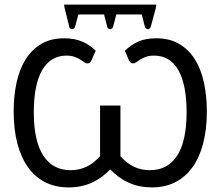

<svg xmlns="http://www.w3.org/2000/svg" viewBox="-20 -816 968 843"><path d="M40 0ZM528.3 -593.3Q553.2 -617.7 585.7 -632.8Q618.2 -647.9 666 -647.9Q725.1 -647.9 767.3 -622.8Q809.6 -597.7 836.4 -554.2Q863.3 -510.7 875.7 -452.1Q888.2 -393.6 888.2 -326.7Q888.2 -247.6 871.8 -185.5Q855.5 -123.5 824.5 -80.8Q793.5 -38.1 748.8 -15.6Q704.1 6.8 647 6.8Q590.8 6.8 545.4 -13.7Q500 -34.2 463.9 -72.3Q427.7 -34.2 382.6 -13.7Q337.4 6.8 281.2 6.8Q224.1 6.8 179.2 -15.6Q134.3 -38.1 103.5 -80.8Q72.8 -123.5 56.4 -185.5Q40 -247.6 40 -326.7Q40 -393.6 52.5 -452.1Q64.9 -510.7 91.8 -554.2Q118.7 -597.7 160.6 -622.8Q202.6 -647.9 262.2 -647.9Q286.1 -647.9 305.9 -644Q325.7 -640.1 342.5 -632.8Q359.4 -625.5 373.5 -615.5Q387.7 -605.5 400.4 -593.3L380.9 -549.8Q377 -542 372.8 -539.8Q368.7 -537.6 362.3 -537.6Q356.4 -537.6 349.6 -543Q342.8 -548.3 332.5 -554.7Q322.3 -561 307.4 -566.4Q292.5 -571.8 271.5 -571.8Q202.1 -571.8 165.3 -508.3Q128.4 -444.8 128.4 -322.8Q128.4 -197.3 169.9 -133.1Q211.4 -68.8 289.6 -68.8Q329.6 -68.8 361.8 -85Q394 -101.1 419.4 -130.4V-352.5H508.8V-129.9Q533.7 -101.1 565.9 -85Q598.1 -68.8 638.7 -68.8Q716.8 -68.8 758.1 -133.1Q799.3 -197.3 799.3 -322.8Q799.3 -444.8 762.9 -508.3Q726.6 -571.8 656.7 -571.8Q635.3 -571.8 620.6 -566.4Q606 -561 595.7 -554.7Q585.4 -548.3 578.4 -543Q571.3 -537.6 565.4 -537.6Q559.6 -537.6 555.4 -540Q551.3 -542.5 546.9 -549.3ZM666 -795.9Q666 -790.5 665.3 -787.1Q664.6 -783.7 663.6 -778.8L642.1 -698.7Q640.6 -693.4 637 -690.7Q633.3 -688 629.2 -688Q625 -688 621.3 -690.7Q617.7 -693.4 616.2 -698.7L602.5 -752.4H490.7L476.6 -698.7Q475.1 -693.4 471.2 -690.7Q467.3 -688 463.4 -688Q459.5 -688 455.8 -690.7Q452.1 -693.4 450.7 -698.7L437 -752.4H324.2L309.6 -698.2Q308.1 -692.9 304.4 -690.4Q300.8 -688 296.6 -688Q292.5 -688 289.1 -690.4Q285.6 -692.9 284.2 -698.2L264.2 -778.8Q263.2 -783.2 262.5 -786.9Q261.7 -790.5 261.7 -795.9Z"/></svg>

Font: Carlito
Style: Regular
Weight: 400
Designer: Lukasz Dziedzic
Foundry: tyPoland Lukasz Dziedzic
Version: Version 1.103; Beta1; all basic design good, some composites